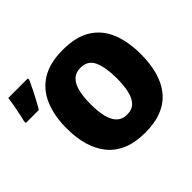

<svg xmlns="http://www.w3.org/2000/svg" viewBox="-210 -975 1206 1206"><g transform="rotate(-45 393.5 -371.5)"><path d="M779 -358Q779 -275 760.5 -207.5Q742 -140 702.5 -91Q663 -42 600.5 -16Q538 10 449 10Q363 10 300.5 -16Q238 -42 198 -91Q158 -140 138.5 -207.5Q119 -275 119 -359Q119 -470 154 -552.5Q189 -635 262 -680Q335 -725 450 -725Q568 -725 640.5 -679.5Q713 -634 746 -551.5Q779 -469 779 -358ZM333 -358Q333 -294 344.5 -247.5Q356 -201 381.5 -176Q407 -151 449 -151Q493 -151 518 -176Q543 -201 554 -247.5Q565 -294 565 -358Q565 -455 540 -511Q515 -567 450 -567Q407 -567 381 -541.5Q355 -516 344 -469.5Q333 -423 333 -358ZM-38 -580Q-34 -597 -29 -619Q-24 -641 -19.5 -665Q-15 -689 -11 -712Q-7 -735 -5 -753H169V-740Q156 -712 142 -683.5Q128 -655 112.5 -626Q97 -597 78 -564H-38Z"/></g></svg>

Font: Noto Sans Display Black
Style: Regular
Weight: 900
Designer: Monotype Design Team
Foundry: Monotype Imaging Inc.
Version: Version 2.003